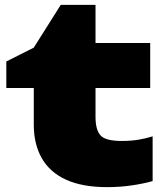

<svg xmlns="http://www.w3.org/2000/svg" viewBox="-20 -752 675 790"><path d="M6 -390V-499L119 -556L230 -732H373V-575H598V-390H373V-272Q373 -217 394 -194.5Q415 -172 480 -172Q520 -172 551.5 -177.5Q583 -183 608 -191V-7Q574 3 524.5 10.5Q475 18 421 18Q319 18 252 -12.5Q185 -43 152 -101Q119 -159 119 -239V-390Z"/></svg>

Font: Bounded
Style: Regular
Weight: 900
Designer: Vlad Churkin
Version: Version 1.0